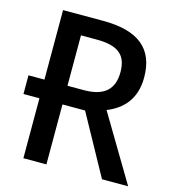

<svg xmlns="http://www.w3.org/2000/svg" viewBox="-107 -804 813 894"><g transform="rotate(15 300.0 -357.0)"><path d="M403 -317C471 -344 533 -398 533 -508C533 -646 452 -714 280 -714H87V-379H10V-289H87V0H198V-289H307L466 0H592ZM277 -379H198V-622H274C374 -622 420 -589 420 -504C420 -421 375 -379 277 -379Z"/></g></svg>

Font: Noto Sans Thai Medium
Style: Regular
Weight: 500
Designer: Monotype Design Team
Foundry: Monotype Imaging Inc.
Version: Version 1.901